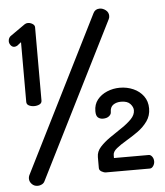

<svg xmlns="http://www.w3.org/2000/svg" viewBox="-55 -819 778 903"><g transform="rotate(-5 333.5 -367.5)"><path d="M103 -340Q89 -340 78 -345.5Q67 -351 67 -363V-645L48 -630Q41 -626 34 -626Q24 -626 17 -635Q10 -644 10 -654Q10 -662 13.5 -669Q17 -676 24 -680L91 -727Q98 -732 107 -732Q118 -732 128.5 -725.5Q139 -719 139 -709V-363Q139 -351 128 -345.5Q117 -340 103 -340ZM87 35Q70 35 59 23.5Q48 12 48 -2Q48 -10 51 -17L419 -752Q428 -770 449 -770Q464 -770 477.5 -759.5Q491 -749 491 -732Q491 -723 487 -716L120 16Q116 25 106.5 30Q97 35 87 35ZM412 0Q402 0 391 -6.5Q380 -13 380 -23V-75Q380 -101 399 -122Q418 -143 446 -162.5Q474 -182 502 -200.5Q530 -219 549 -238.5Q568 -258 568 -280Q568 -295 554.5 -310Q541 -325 511 -325Q489 -325 474 -314.5Q459 -304 459 -280Q459 -270 448.5 -261.5Q438 -253 420 -253Q406 -253 396.5 -261Q387 -269 387 -291Q387 -323 404.5 -345Q422 -367 450.5 -379Q479 -391 511 -391Q545 -391 574.5 -378Q604 -365 622 -340.5Q640 -316 640 -282Q640 -248 621.5 -222Q603 -196 575.5 -176.5Q548 -157 520 -140.5Q492 -124 473.5 -109Q455 -94 455 -78V-64H619Q628 -64 635 -54.5Q642 -45 642 -32Q642 -20 635 -10Q628 0 619 0Z"/></g></svg>

Font: Dosis ExtraLight SemiBold
Style: Regular
Weight: 600
Version: Version 3.001; ttfautohint (v1.8.2)